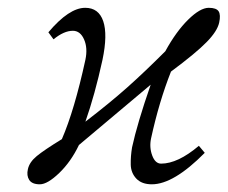

<svg xmlns="http://www.w3.org/2000/svg" viewBox="-20 -462 586 494"><path d="M319.8 -83Q333 -144 367.7 -244.1L183.1 -88.9Q162.6 -45.9 132.3 -16.8Q102.1 12.2 82.5 12.2Q62.5 12.2 55.2 1Q47.9 -10.3 51.8 -26.9Q55.7 -44.9 74.7 -60.5Q93.8 -76.2 139.2 -104Q171.4 -178.2 199.7 -308.1Q206.1 -338.4 196.3 -360.6Q186.5 -382.8 167.5 -382.8Q144.5 -382.8 117.7 -360.8L104.5 -378.9Q157.7 -441.9 199.2 -441.9Q233.9 -441.9 245.6 -407.5Q257.3 -373 243.7 -308.1Q224.1 -218.3 199.7 -148.9Q262.7 -197.3 307.1 -236.8Q351.6 -276.4 405.3 -330.1Q433.1 -380.9 464.1 -411.4Q495.1 -441.9 517.1 -441.9Q536.6 -441.9 542.5 -432.9Q548.3 -423.8 543.9 -403.8Q539.1 -381.8 511.7 -353.8Q484.4 -325.7 419.9 -277.8Q389.2 -200.2 368.7 -106Q363.8 -83 371.6 -62Q379.4 -41 394.5 -41Q437.5 -41 491.7 -86.9L506.8 -68.8Q426.8 12.2 370.6 12.2Q344.7 12.2 330.8 -2.4Q316.9 -17.1 316.4 -38.3Q315.9 -59.6 319.8 -83Z"/></svg>

Font: Linux Biolinum G
Style: Italic
Weight: 400
Italic angle: -12°
Designer: Philipp H. Poll
Foundry: Philipp H. Poll
Version: Version 0.5.1